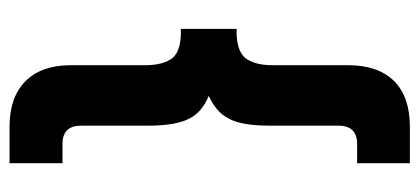

<svg xmlns="http://www.w3.org/2000/svg" viewBox="-257 -528 874 400"><g transform="rotate(-90 180.0 -328.0)"><path d="M80.1 -21Q118.2 -21 118.2 -60.1V-203.1Q118.2 -263.7 133.8 -290Q146.5 -314.5 180.2 -330.1Q146.5 -344.2 133.8 -369.1Q118.2 -397 118.2 -457V-596.2Q118.2 -634.8 80.1 -634.8H40V-745.1H116.2Q177.7 -745.1 210.9 -711.9Q244.1 -678.7 244.1 -618.2V-462.9Q244.1 -424.3 259.8 -404.8Q276.4 -386.7 319.8 -388.2V-272Q276.9 -273.4 259.8 -254.9Q244.1 -235.4 244.1 -196.8V-39.1Q244.1 22.9 210.9 56.2Q178.2 88.9 116.2 88.9H40V-21Z"/></g></svg>

Font: D-DIN-PRO ExtraBold
Style: Bold
Weight: 800
Designer: Charles Nix
Foundry: CyberFei
Version: Version 1.000;hotconv 1.0.109;makeotfexe 2.5.65596